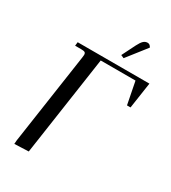

<svg xmlns="http://www.w3.org/2000/svg" viewBox="-216 -1017 1010 1132"><g transform="rotate(30 289.0 -451.0)"><path d="M65.9 3.9 67.9 -22 158.2 -637.2Q160.2 -650.9 160.2 -655.8Q160.2 -668.5 153.3 -672.6Q146.5 -676.8 127.9 -676.8H86.9L89.8 -702.1H578.1L551.8 -524.9H527.8L498 -676.8H261.2L162.1 0ZM350.1 -765.1 396 -856.9Q409.7 -883.8 421.6 -894.8Q433.6 -905.8 449.2 -905.8Q465.3 -905.8 474.1 -887.2L371.1 -755.9Z"/></g></svg>

Font: Dihjauti S
Style: Bold Italic
Weight: 700
Italic angle: -9°
Designer: T. Christopher White
Version: Version 3.0.0